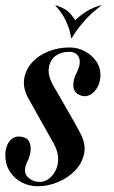

<svg xmlns="http://www.w3.org/2000/svg" viewBox="-30 -674 418 702"><path d="M255.8 -329Q238.5 -339.2 238.1 -361.8Q237.8 -384.2 248.2 -404Q267.8 -441.2 258.9 -462.9Q250 -484.5 223.5 -484.5Q200.5 -484.5 183.4 -476Q166.2 -467.5 157 -451.5Q147.8 -435.5 147.8 -413.5Q147.8 -402.8 151.6 -390.8Q155.5 -378.8 163.2 -363.5Q175.8 -343 189.5 -318.8Q203.2 -294.5 217 -270.5Q230.8 -246.5 242.4 -226Q254 -205.5 261.2 -191.5Q284.5 -150.5 278 -114.8Q271.5 -79 245.6 -51.6Q219.8 -24.2 182.9 -8.6Q146 7 107.8 7Q76.8 7 49.8 -6.9Q22.8 -20.8 6.1 -46.5Q-10.5 -72.2 -10.5 -107.5Q-10.5 -128.8 -3.1 -144.9Q4.2 -161 17.4 -169.1Q30.5 -177.2 48.2 -174Q71.5 -170.2 78 -153.4Q84.5 -136.5 81.1 -116.9Q77.8 -97.2 69.5 -82.5Q53 -46.8 70.2 -27.9Q87.5 -9 116.8 -9Q133 -9 148.1 -20Q163.2 -31 173.2 -50.5Q183.2 -70 182.6 -95.5Q182 -121 166 -150Q160 -160.8 147.4 -183Q134.8 -205.2 120.1 -231.4Q105.5 -257.5 92.4 -280.9Q79.2 -304.2 72.2 -317.2Q53 -353.5 58.5 -386.6Q64 -419.8 87.2 -445.6Q110.5 -471.5 146.6 -486Q182.8 -500.5 225 -500.5Q253.8 -500.5 280.5 -486.5Q307.2 -472.5 323.8 -447Q340.2 -421.5 336.5 -387.8Q334.2 -366 322.2 -348.4Q310.2 -330.8 293 -324.5Q275.8 -318.2 255.8 -329ZM337.5 -654.5 340.2 -653.8Q303.8 -626 280.4 -599.6Q257 -573.2 245.6 -555.6Q234.2 -538 232.2 -534.8H230.2L243.8 -598.5Q245.8 -600.8 256.8 -610.9Q267.8 -621 288 -633.4Q308.2 -645.8 337.5 -654.5ZM175 -654.5Q213.2 -641.8 229 -621.8Q244.8 -601.8 245.8 -598.5L232.2 -534.8H230.2Q230 -538 226.1 -555.6Q222.2 -573.2 210 -599.6Q197.8 -626 172.2 -653.8Z"/></svg>

Font: Emberly Black
Style: Italic
Weight: 900
Italic angle: -12°
Designer: Rajesh Rajput
Foundry: Rajesh Rajput
Version: Version 1.000